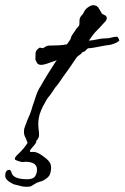

<svg xmlns="http://www.w3.org/2000/svg" viewBox="-55 -545 479 737"><path d="M61 7Q52 7 49 -1Q46 -11 40.5 -21.5Q35 -32 38 -51Q38 -51 42 -62.5Q46 -74 50 -84Q55 -95 60 -107Q65 -119 71 -141Q75 -151 81.5 -172Q88 -193 98 -210V-209Q113 -236 129.5 -262.5Q146 -289 163 -315Q158 -311 149 -309Q138 -305 125 -300.5Q112 -296 103 -296Q90 -296 85.5 -306Q81 -316 81 -316V-317Q81 -328 81.5 -340.5Q82 -353 97 -362H98Q100 -362 104.5 -361Q109 -360 110 -360Q114 -362 120 -366Q126 -370 133 -370H134Q151 -370 170 -371Q189 -372 202 -375Q208 -383 213 -390.5Q218 -398 217 -400Q218 -405 224.5 -414.5Q231 -424 234 -428Q236 -433 242.5 -439.5Q249 -446 249 -448V-449Q250 -451 250 -456V-464Q250 -469 251.5 -474.5Q253 -480 257 -484Q264 -491 268.5 -501Q273 -511 286 -519Q295 -525 303 -525Q317 -525 324 -513.5Q331 -502 335 -495Q336 -491 345.5 -487.5Q355 -484 355 -475Q355 -467 343 -456Q339 -451 329 -440.5Q319 -430 311 -422Q304 -415 286 -389Q302 -390 319 -394Q336 -398 354 -398Q359 -397 371 -400.5Q383 -404 393 -404Q397 -404 399.5 -398.5Q402 -393 403 -390Q399 -384 386.5 -379Q374 -374 368 -373Q364 -373 347 -370Q330 -367 312.5 -363.5Q295 -360 288 -360Q282 -361 276 -353.5Q270 -346 262 -345Q256 -337 249.5 -333.5Q243 -330 238 -323Q225 -304 216 -290.5Q207 -277 203 -272Q198 -266 189.5 -253.5Q181 -241 172 -228Q163 -215 157 -209Q153 -203 144 -189.5Q135 -176 129 -170Q124 -163 121.5 -158Q119 -153 113 -142V-143Q108 -134 102 -119.5Q96 -105 94 -92Q93 -87 92.5 -81Q92 -75 92 -70Q92 -57 93.5 -46.5Q95 -36 95 -28Q95 -14 83.5 -3.5Q72 7 61 7ZM404 -391Q404 -391 404 -391Q404 -391 403 -390L404 -392ZM47 172Q35 172 23 169Q11 166 -3 162Q-35 147 -35 130Q-35 107 -19 107Q-14 107 -11 117Q-5 143 49 143Q72 143 79.5 132Q87 121 87 106Q87 76 42 76Q40 76 37.5 76.5Q35 77 33 77Q26 77 21 75Q16 73 12 72Q7 70 4.5 69Q2 68 2 64Q2 58 15 46Q27 35 36 24Q45 13 53 0Q55 -5 60 -5Q65 -5 71 -5H74Q83 -5 85 0Q77 13 68.5 21.5Q60 30 60 35Q60 39 64.5 38.5Q69 38 72 38Q83 38 95 44.5Q107 51 124 65Q132 72 136.5 79.5Q141 87 141 99Q141 102 141 105Q141 108 140 111Q139 118 136.5 124.5Q134 131 128 136Q113 149 101.5 151.5Q90 154 82 159Q70 166 65.5 169Q61 172 47 172Z"/></svg>

Font: Vujahday Script
Style: Regular
Weight: 400
Designer: Robert E. Leuschke
Foundry: Robert E. Leuschke
Version: Version 1.010; ttfautohint (v1.8.3)